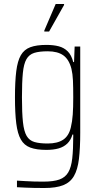

<svg xmlns="http://www.w3.org/2000/svg" viewBox="-20 -743 495 962"><path d="M202 199Q175 199 150.5 198.5Q126 198 105 197Q84 196 65 195V162Q86 163 107.5 164.5Q129 166 152 166.5Q175 167 198 167Q248 167 277.5 156.5Q307 146 322 120.5Q337 95 342 50.5Q347 6 347 -61V-69H343Q335 -41 317.5 -24Q300 -7 274 0.5Q248 8 212 8Q163 8 132 -3.5Q101 -15 84.5 -44Q68 -73 61.5 -124.5Q55 -176 55 -255Q55 -335 61.5 -386.5Q68 -438 84.5 -466.5Q101 -495 132 -506.5Q163 -518 212 -518Q248 -518 274.5 -511Q301 -504 319.5 -485.5Q338 -467 347 -432H351L354 -510H382V-79Q382 0 375.5 53.5Q369 107 350.5 139Q332 171 296.5 185Q261 199 202 199ZM219 -24Q268 -24 296.5 -43Q325 -62 335 -105Q342 -134 344.5 -169Q347 -204 347 -255Q347 -307 345.5 -340Q344 -373 338 -398Q326 -445 297.5 -465.5Q269 -486 219 -486Q177 -486 151.5 -478Q126 -470 112.5 -446.5Q99 -423 94.5 -377Q90 -331 90 -255Q90 -177 95 -131Q100 -85 113.5 -62Q127 -39 152.5 -31.5Q178 -24 219 -24ZM202 -585V-590L259 -723H301V-718L226 -585Z"/></svg>

Font: Saira Condensed Thin
Style: Regular
Weight: 250
Width: 3
Designer: Hector Gatti with collaboration of the Omnibus-Type team
Foundry: Omnibus-Type
Version: Version 1.101